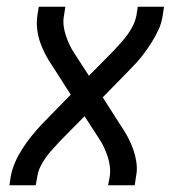

<svg xmlns="http://www.w3.org/2000/svg" viewBox="-20 -550 540 570"><path d="M8 0 12 -27Q16 -48 25 -68.5Q34 -89 46.5 -108.5Q59 -128 73.5 -146Q88 -164 104 -181L190 -269L135 -355Q124 -371 115 -388Q106 -405 99.5 -423.5Q93 -442 90.5 -462.5Q88 -483 91 -504L95 -530H174L170 -504Q167 -488 169 -473Q171 -458 175.5 -444.5Q180 -431 186 -418Q192 -405 200 -393L244 -325L316 -398Q327 -410 338 -422Q349 -434 358.5 -447Q368 -460 375 -474.5Q382 -489 385 -504L389 -530H467L463 -504Q460 -482 450.5 -461.5Q441 -441 428.5 -421.5Q416 -402 402 -384Q388 -366 371 -349L285 -261L340 -175Q351 -159 360 -142Q369 -125 375.5 -106.5Q382 -88 385 -67.5Q388 -47 384 -27L380 0H301L306 -27Q308 -42 306 -57Q304 -72 299.5 -85.5Q295 -99 289 -112Q283 -125 275 -137L231 -205L159 -132Q148 -120 137 -108Q126 -96 116.5 -83Q107 -70 100 -55.5Q93 -41 91 -27L86 0Z"/></svg>

Font: Iosevka Curly Oblique
Style: Regular
Weight: 400
Italic angle: -9°
Monospace: yes
Designer: Belleve Invis
Foundry: Belleve Invis
Version: Version 11.1.0; ttfautohint (v1.8.3)